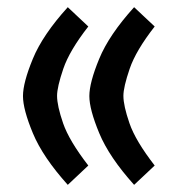

<svg xmlns="http://www.w3.org/2000/svg" viewBox="-20 -499 502 534"><path d="M228.5 -231.9Q228.5 -269 255.9 -335.4Q283.2 -401.9 353 -479L410.2 -425.3Q357.9 -358.4 340.6 -307.6Q323.2 -256.8 323.2 -232.4Q323.2 -205.1 340.1 -156.2Q356.9 -107.4 410.2 -38.6L353 15.1Q283.7 -62 256.1 -128.4Q228.5 -194.8 228.5 -231.9ZM43.9 -231.9Q43.9 -269 71.3 -335.4Q98.6 -401.9 168.5 -479L225.6 -425.3Q173.3 -358.4 156 -307.6Q138.7 -256.8 138.7 -232.4Q138.7 -205.1 155.5 -156.2Q172.4 -107.4 225.6 -38.6L168.5 15.1Q99.1 -62 71.5 -128.4Q43.9 -194.8 43.9 -231.9Z"/></svg>

Font: Vazir Medium WOL-UI
Style: Medium-WOL-UI
Weight: 500
Designer: Saber Rastikerdar
Foundry: Saber Rastikerdar
Version: Version 30.1.0